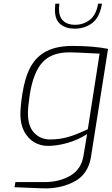

<svg xmlns="http://www.w3.org/2000/svg" viewBox="-20 -788 608 1045"><path d="M59 231 64 203H222Q304 203 363 168Q422 133 434 62L454 -58Q403 -26 347 -10Q291 6 240 6Q200 6 166 -14Q132 -34 111.5 -73Q91 -112 91 -166Q91 -208 102 -279Q116 -368 146.5 -424Q177 -480 232.5 -509Q288 -538 376 -538Q488 -538 568 -522L475 67Q459 163 381.5 202Q304 241 211 237ZM458 -85 522 -496 461 -499Q391 -503 357 -503Q260 -503 210.5 -448Q161 -393 142 -273Q132 -206 132 -171Q132 -101 166 -65Q200 -29 253 -29Q303 -29 349.5 -42Q396 -55 458 -85ZM279 -734Q279 -744 281 -768H303Q301 -746 301 -739Q301 -696 324.5 -674.5Q348 -653 387 -653Q435 -653 469.5 -680.5Q504 -708 514 -768H535Q523 -694 482.5 -663Q442 -632 386 -632Q339 -632 309 -656Q279 -680 279 -734Z"/></svg>

Font: Exo ExtraLight
Style: Italic
Weight: 275
Italic angle: -9°
Designer: Natanael Gama
Foundry: Natanael Gama
Version: Version 1.500; ttfautohint (v1.6)